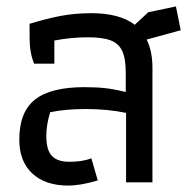

<svg xmlns="http://www.w3.org/2000/svg" viewBox="-20 -567 608 597"><path d="M40 -133Q40 -219 89 -257.5Q138 -296 242 -296Q279 -296 306.5 -293Q334 -290 371 -281V-341Q371 -385 360 -408.5Q349 -432 324 -441.5Q299 -451 253 -451Q201 -451 149 -441V-369H86Q72 -403 72 -450V-493Q124 -509 168.5 -517.5Q213 -526 264 -526Q352 -526 399 -490L441 -529L527 -547L542 -473L436 -444Q454 -408 454 -356V0H372V-216Q314 -228 248 -228Q183 -228 136 -218Q124 -179 124 -145Q124 -100 141.5 -82Q159 -64 195 -64Q238 -64 264 -75L284 -6Q231 10 192 10Q121 10 80.5 -27.5Q40 -65 40 -133Z"/></svg>

Font: Athiti Medium
Style: Regular
Weight: 500
Designer: CadsonDemak Team
Foundry: CadsonDemak
Version: Version 1.033